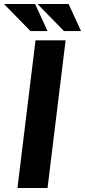

<svg xmlns="http://www.w3.org/2000/svg" viewBox="-22 -937 424 957"><path d="M305 -736 215 0H65L155 -736ZM215 -782H130L-2 -917H153ZM382 -782H297L165 -917H320Z"/></svg>

Font: Josefin Sans
Style: Bold Italic
Weight: 700
Italic angle: -7°
Designer: Santiago Orozco
Foundry: Typemade
Version: Version 2.000